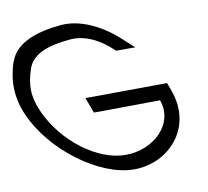

<svg xmlns="http://www.w3.org/2000/svg" viewBox="-237 -862 1057 976"><g transform="rotate(-10 291.5 -374.0)"><path d="M266.4 -300H226.4L196.9 -380H236.9L618.8 -383L633.5 -343C710.2 -135 552.7 21 378.4 20C200.4 20 -32.4 -153 -119.1 -350C-163 -450 -159.7 -536 -130.9 -626H-129.9C-96.6 -723 21.2 -756 136.1 -767H137.1C269.7 -779 389.5 -682 420.8 -654L491.4 -590H392.4L374.5 -606C345.9 -632 267.7 -695 172.6 -687C63.3 -677 -21.4 -652 -48.5 -579C-76 -499 -77.5 -438 -41.3 -356C33 -187 206.2 -59 348.9 -60C495.9 -60 615.1 -176 568.3 -303Z"/></g></svg>

Font: Nordica Plus
Style: NordicaClassicLightOpObl
Weight: 300
Version: Version 1.01